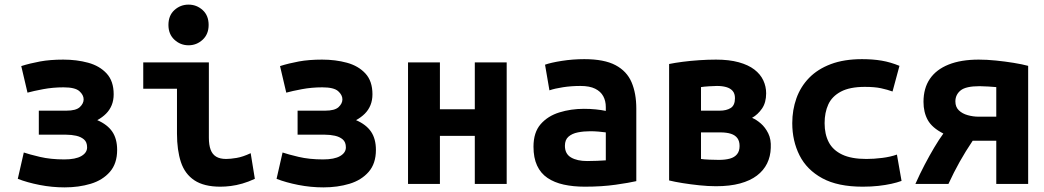

<svg xmlns="http://www.w3.org/2000/svg" viewBox="-20 -796 4520 831"><path d="M260 15Q205 15 151.5 4.5Q98 -6 57 -22L83 -136Q106 -128 152.5 -117Q199 -106 258 -106Q307 -106 332 -120.5Q357 -135 357 -158Q357 -181 343.5 -192.5Q330 -204 309.5 -208.5Q289 -213 267 -213H148V-317H267Q309 -317 325.5 -332.5Q342 -348 342 -366Q342 -385 323.5 -401.5Q305 -418 255 -418Q209 -418 166.5 -410Q124 -402 99 -395L72 -510Q110 -522 153.5 -530Q197 -538 254 -538Q312 -538 361.5 -524.5Q411 -511 441.5 -478Q472 -445 472 -388Q472 -362 463.5 -341Q455 -320 439 -304Q423 -288 401 -276Q445 -257 466 -226Q487 -195 487 -147Q487 -88 455.5 -52Q424 -16 372.5 -0.5Q321 15 260 15Z M934 12Q863 12 821.5 -15.5Q780 -43 763 -94.5Q746 -146 746 -218V-412H600V-526H884V-200Q884 -169 891.5 -148.5Q899 -128 915.5 -118Q932 -108 959 -108Q977 -108 1004 -112.5Q1031 -117 1065 -133L1083 -22Q1055 -9 1029 -1.5Q1003 6 979 9Q955 12 934 12ZM796 -600Q761 -600 735 -624Q709 -648 709 -688Q709 -729 735 -752.5Q761 -776 796 -776Q831 -776 857 -752.5Q883 -729 883 -688Q883 -648 857 -624Q831 -600 796 -600Z M1380 15Q1325 15 1271.5 4.5Q1218 -6 1177 -22L1203 -136Q1226 -128 1272.5 -117Q1319 -106 1378 -106Q1427 -106 1452 -120.5Q1477 -135 1477 -158Q1477 -181 1463.5 -192.5Q1450 -204 1429.5 -208.5Q1409 -213 1387 -213H1268V-317H1387Q1429 -317 1445.5 -332.5Q1462 -348 1462 -366Q1462 -385 1443.5 -401.5Q1425 -418 1375 -418Q1329 -418 1286.5 -410Q1244 -402 1219 -395L1192 -510Q1230 -522 1273.5 -530Q1317 -538 1374 -538Q1432 -538 1481.5 -524.5Q1531 -511 1561.5 -478Q1592 -445 1592 -388Q1592 -362 1583.5 -341Q1575 -320 1559 -304Q1543 -288 1521 -276Q1565 -257 1586 -226Q1607 -195 1607 -147Q1607 -88 1575.5 -52Q1544 -16 1492.5 -0.5Q1441 15 1380 15Z M1746 0V-526H1884V-323H2035V-526H2173V0H2035V-208H1884V0Z M2511 12Q2461 12 2420 3Q2379 -6 2349.5 -26Q2320 -46 2304.5 -79.5Q2289 -113 2289 -161Q2289 -223 2320 -258.5Q2351 -294 2401 -309.5Q2451 -325 2507 -325Q2535 -325 2559 -322.5Q2583 -320 2602 -316V-333Q2602 -359 2591 -379.5Q2580 -400 2556 -412Q2532 -424 2492 -424Q2453 -424 2417 -418.5Q2381 -413 2358 -405L2339 -516Q2364 -525 2411.5 -532.5Q2459 -540 2509 -540Q2595 -540 2644 -514Q2693 -488 2713.5 -440Q2734 -392 2734 -326V-12Q2704 -5 2644.5 3.5Q2585 12 2511 12ZM2521 -99Q2543 -99 2564.5 -100Q2586 -101 2602 -102V-223Q2589 -225 2570 -226.5Q2551 -228 2535 -228Q2506 -228 2481 -223Q2456 -218 2440.5 -204.5Q2425 -191 2425 -165Q2425 -130 2451.5 -114.5Q2478 -99 2521 -99Z M3079 10Q3045 10 3007 6Q2969 2 2934.5 -3.5Q2900 -9 2876 -15V-519Q2900 -524 2934.5 -528.5Q2969 -533 3007 -535.5Q3045 -538 3079 -538Q3136 -538 3177.5 -526.5Q3219 -515 3245 -495Q3271 -475 3283.5 -448.5Q3296 -422 3296 -392Q3296 -352 3278 -326Q3260 -300 3235 -286Q3254 -278 3273 -261.5Q3292 -245 3305 -219Q3318 -193 3316 -156Q3315 -119 3300 -88.5Q3285 -58 3256 -36Q3227 -14 3183 -2Q3139 10 3079 10ZM3091 -104Q3119 -104 3139 -109.5Q3159 -115 3170 -128.5Q3181 -142 3181 -164Q3181 -185 3171.5 -198Q3162 -211 3143.5 -217Q3125 -223 3097 -223H3014V-108Q3025 -106 3050 -105Q3075 -104 3091 -104ZM3014 -317H3095Q3124 -317 3142.5 -328.5Q3161 -340 3161 -371Q3161 -391 3151 -402.5Q3141 -414 3123.5 -419Q3106 -424 3083 -424Q3072 -424 3048.5 -422.5Q3025 -421 3014 -419Z M3714 12Q3606 12 3539 -24.5Q3472 -61 3440.5 -123.5Q3409 -186 3409 -263Q3409 -320 3427 -370.5Q3445 -421 3482 -459Q3519 -497 3576 -518.5Q3633 -540 3711 -540Q3758 -540 3796 -533.5Q3834 -527 3873 -511L3843 -400Q3821 -408 3793.5 -414Q3766 -420 3723 -420Q3658 -420 3619.5 -399.5Q3581 -379 3565 -344Q3549 -309 3549 -263Q3549 -215 3567 -180.5Q3585 -146 3625 -127Q3665 -108 3730 -108Q3762 -108 3798 -112.5Q3834 -117 3862 -127L3882 -13Q3863 -6 3838 -0.5Q3813 5 3782 8.5Q3751 12 3714 12Z M3942 0Q3961 -43 3982 -83Q4003 -123 4023.5 -157.5Q4044 -192 4063 -218Q4014 -243 3995.5 -276.5Q3977 -310 3977 -355Q3977 -414 4004.5 -454.5Q4032 -495 4085.5 -516.5Q4139 -538 4216 -538Q4251 -538 4290.5 -534Q4330 -530 4367 -524Q4404 -518 4430 -511V0H4292V-187H4213Q4208 -187 4202 -187Q4196 -187 4190 -187Q4159 -141 4133.5 -95.5Q4108 -50 4085 0ZM4215 -291H4292V-419Q4281 -420 4258.5 -421.5Q4236 -423 4220 -423Q4160 -423 4137.5 -404.5Q4115 -386 4115 -357Q4115 -333 4130 -318.5Q4145 -304 4168.5 -297.5Q4192 -291 4215 -291Z"/></svg>

Font: Ubuntu Sans Mono
Style: Bold
Weight: 700
Monospace: yes
Designer: Dalton Maag Ltd
Foundry: Dalton Maag Ltd
Version: Version 1.006